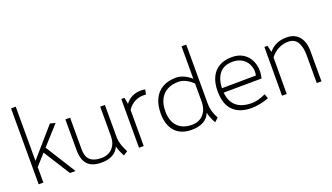

<svg xmlns="http://www.w3.org/2000/svg" viewBox="-68 -1241 3045 1760"><g transform="rotate(-20 1454.5 -361.0)"><path d="M221.7 -257.3 126 -151.4V0H80.1V-740.2H126V-211.4L367.2 -488.3L418.5 -475.6L254.4 -293.9L439.5 1H384.8Z M905.3 19Q875 -35.6 862.8 -85Q856 -63 835.9 -41Q815.9 -19 780.3 -4.2Q744.6 10.7 694.3 10.7Q599.1 10.7 556.4 -35.9Q513.7 -82.5 513.7 -174.8V-475.1H559.6V-167.5Q559.6 -125.5 571.8 -95.5Q584 -65.4 616.5 -47.4Q648.9 -29.3 707 -29.3Q746.1 -29.3 779.3 -46.4Q812.5 -63.5 833 -100.1Q853.5 -136.7 853.5 -191.4V-475.6H899.4V-161.1Q899.9 -124.5 912.6 -85Q925.3 -45.4 946.3 -7.8Z M1252 -487.3Q1275.4 -487.3 1294.9 -483.4L1286.6 -436.5Q1273.4 -438 1260.7 -438Q1213.4 -438 1173.1 -416Q1132.8 -394 1105 -352.1V0H1059.1V-475.6H1090.3L1101.6 -412.6Q1128.4 -449.2 1167 -468.3Q1205.6 -487.3 1252 -487.3Z M1794.9 19Q1764.2 -35.6 1751.5 -89.8Q1733.9 -41 1687.5 -14.9Q1641.1 11.2 1570.3 11.2Q1501.5 11.2 1452.6 -16.6Q1403.8 -44.4 1378.4 -97.7Q1353 -150.9 1353 -225.6Q1353 -308.6 1381.6 -367.7Q1410.2 -426.8 1464.8 -457.5Q1519.5 -488.3 1596.7 -488.3Q1631.8 -488.3 1669.9 -471.7Q1708 -455.1 1743.2 -424.3V-740.7H1789.1V-161.1Q1789.6 -89.4 1831.5 -13.7ZM1743.2 -201.7V-377Q1711.4 -409.7 1675 -427.2Q1638.7 -444.8 1603 -444.8Q1539.1 -444.8 1493.4 -419.7Q1447.8 -394.5 1423.8 -346.4Q1399.9 -298.3 1399.9 -231Q1399.9 -135.7 1449.5 -83.5Q1499 -31.2 1589.8 -31.2Q1635.3 -31.2 1670.2 -52.2Q1705.1 -73.2 1724.1 -111.8Q1743.2 -150.4 1743.2 -201.7Z M2341.3 -282.7Q2341.3 -246.1 2331.5 -212.4L1961.4 -209.5Q1968.8 -121.1 2022 -75.9Q2075.2 -30.8 2172.4 -30.8Q2202.1 -30.8 2235.6 -39.6Q2269 -48.3 2309.1 -66.9L2324.2 -22.9Q2289.1 -8.3 2241.5 1.5Q2193.8 11.2 2155.3 11.2Q2040 11.2 1976.6 -50.5Q1913.1 -112.3 1913.1 -240.7Q1913.1 -320.8 1940.2 -376.7Q1967.3 -432.6 2018.3 -461.4Q2069.3 -490.2 2140.6 -490.2Q2207.5 -490.2 2252.7 -460.7Q2297.9 -431.2 2319.6 -383.8Q2341.3 -336.4 2341.3 -282.7ZM2296.4 -292Q2296.4 -332 2278.1 -367.7Q2259.8 -403.3 2223.1 -425.5Q2186.5 -447.8 2135.3 -447.8Q2047.4 -447.8 2005.1 -395Q1962.9 -342.3 1960 -252.9L2292.5 -255.9Q2296.4 -274.4 2296.4 -292Z M2838.9 -297.9V0H2793V-275.4Q2793 -350.6 2765.4 -398.2Q2737.8 -445.8 2674.8 -445.8Q2622.1 -445.8 2576.9 -421.6Q2531.7 -397.5 2501 -356.4L2500 0H2454.1L2455.1 -475.6H2484.9L2500.5 -410.6Q2563 -488.3 2675.3 -488.3Q2729 -488.3 2765.9 -463.9Q2802.7 -439.5 2820.8 -396.5Q2838.9 -353.5 2838.9 -297.9Z"/></g></svg>

Font: Selawik Light
Style: Regular
Weight: 300
Designer: Aaron Bell
Foundry: Microsoft Corporation
Version: Version 1.01